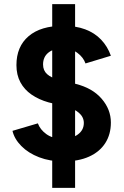

<svg xmlns="http://www.w3.org/2000/svg" viewBox="-20 -800 594 923"><path d="M284 -24Q220 -24 168 -44Q116 -64 82.5 -98Q49 -132 40 -171L162 -207Q173 -177 202.5 -155.5Q232 -134 277 -133Q324 -132 353.5 -153Q383 -174 383 -209Q383 -237 359.5 -257.5Q336 -278 295 -288L213 -308Q167 -321 132 -345Q97 -369 78 -404.5Q59 -440 59 -487Q59 -576 117.5 -626Q176 -676 284 -676Q344 -676 389.5 -659Q435 -642 466 -609.5Q497 -577 513 -532L391 -495Q381 -524 352.5 -545.5Q324 -567 280 -567Q237 -567 212 -546.5Q187 -526 187 -490Q187 -461 206.5 -443.5Q226 -426 260 -418L343 -397Q424 -377 468.5 -325.5Q513 -274 513 -211Q513 -154 486 -112Q459 -70 408 -47Q357 -24 284 -24ZM231 103V-780H341V103Z"/></svg>

Font: Figtree Light
Style: Bold
Weight: 700
Version: Version 2.002